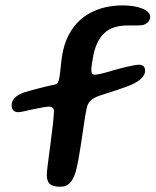

<svg xmlns="http://www.w3.org/2000/svg" viewBox="-20 -662 577 712"><path d="M204 30.5C230 30.5 246.5 16.5 259 -19C275 -68.5 291 -215 301.5 -261C306 -282.5 317.5 -296.5 350 -307.5C403 -324 438 -336 463 -346C502.5 -362.5 518 -381.5 518 -399.5C518 -413.5 511 -422 495 -422C481 -422 437.5 -412 401 -401.5C367.5 -391 341.5 -385 333 -385C323 -385 318.5 -389.5 318.5 -403C318.5 -412 324 -448 327 -461C343 -530.5 378.5 -567 452 -567.5C478 -568 498 -566.5 511.5 -569.5C526.5 -575 537 -585 537 -599.5C537 -625 492.5 -642 435.5 -642C322 -642 239.5 -584.5 214.5 -476.5C205.5 -438 205.5 -400.5 199.5 -370.5C197 -356.5 192 -350.5 183.5 -348.5C154.5 -343 89 -325.5 70 -319.5C38.5 -308.5 23 -292 23 -271C23 -255 32.5 -246 48 -246C58.5 -246 75.5 -251 106 -257.5C135.5 -263.5 151.5 -266.5 162 -266.5C174 -266.5 180 -261.5 180 -249.5C180 -206 153.5 -39.5 153.5 -14.5C153.5 19.5 168.5 30.5 204 30.5Z"/></svg>

Font: Gluten
Style: Italic
Weight: 400
Italic angle: -13°
Designer: Tyler Finck
Foundry: Etcetera Type Company
Version: Version 0.920